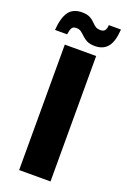

<svg xmlns="http://www.w3.org/2000/svg" viewBox="-165 -813 573 863"><g transform="rotate(20 122.0 -381.5)"><path d="M47 0V-600H197V0ZM203 -750H261Q257.5 -691.5 236.2 -665.8Q215 -640 176 -640Q152 -640 137.8 -647.2Q123.5 -654.5 113.8 -664Q104 -673.5 94.5 -680.8Q85 -688 70.5 -688Q54.5 -688 49 -677.2Q43.5 -666.5 41 -647H-17Q-12.5 -707 8 -735Q28.5 -763 70.5 -763Q94.5 -763 108.2 -756Q122 -749 131 -739.5Q140 -730 149.5 -723Q159 -716 174.5 -716Q190 -716 196.2 -724.8Q202.5 -733.5 203 -750Z"/></g></svg>

Font: Big Shoulders Text Thin Black
Style: Regular
Weight: 900
Version: Version 2.002